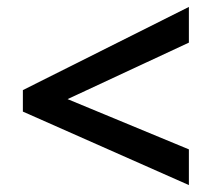

<svg xmlns="http://www.w3.org/2000/svg" viewBox="-20 -639 612 554"><path d="M525 -105 46 -317V-379L525 -619V-516L175 -353L525 -208Z"/></svg>

Font: Noto Sans Tangsa SemiBold
Style: Regular
Weight: 600
Version: Version 1.504